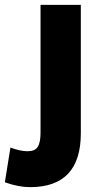

<svg xmlns="http://www.w3.org/2000/svg" viewBox="-113 -564 406 791"><path d="M11 207Q-37 207 -93 187L-70 44Q-30 59 1 59Q31 59 42.5 41Q54 23 54 -17V-544H220V-15Q220 207 11 207Z"/></svg>

Font: Repo
Style: ExtraBold
Weight: 800
Designer: Stefan Peev
Foundry: Context Ltd
Version: Version 001.000